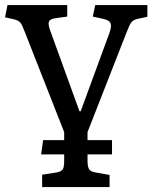

<svg xmlns="http://www.w3.org/2000/svg" viewBox="-25 -527 608 766"><path d="M143.1 219.2V169.9L200.2 161.1Q209.5 159.7 215.3 156.5Q221.2 153.3 224.4 149.9Q227.5 146.5 229 139.2Q230.5 131.8 230.7 126.5Q231 121.1 231 109.9V88.9H139.2L147 32.2H231V0L74.2 -398.9Q63.5 -427.7 56.4 -436.5Q49.3 -445.3 29.8 -450.2L-4.9 -458L4.9 -506.8H243.2V-460.9L194.8 -454.1Q174.3 -451.2 170.2 -440.7Q166 -430.2 175.8 -403.8L292 -83H296.9L412.1 -397Q420.9 -422.9 416 -434.3Q411.1 -445.8 389.2 -451.2L345.2 -460.9L355 -506.8H563V-460L525.9 -452.1Q507.8 -448.7 499.8 -438.7Q491.7 -428.7 480 -397.9L324.2 0V32.2H421.9V88.9H324.2V113.8Q324.2 137.2 330.1 147.5Q335.9 157.7 356 161.1L412.1 170.9V219.2Z"/></svg>

Font: Literata Book
Style: Regular
Weight: 400
Designer: Latin by Veronika Burian and Jose Scaglione. Greek by Irene Vlachou. Cyrillic by Vera Evstafieva
Foundry: TypeTogether
Version: Version 2.003;PS 002.003;hotconv 1.0.88;makeotf.lib2.5.64775